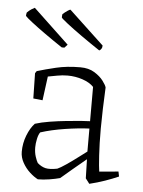

<svg xmlns="http://www.w3.org/2000/svg" viewBox="-51 -731 581 781"><g transform="rotate(5 239.5 -340.5)"><path d="M223 -4Q205 1 180 5Q155 9 133 9Q117 1 99.5 -15Q82 -31 70 -52.5Q58 -74 58 -97Q58 -132 70.5 -164Q83 -196 101 -215Q126 -223 160 -228.5Q194 -234 228.5 -237.5Q263 -241 289 -243Q315 -245 324 -245V-385Q308 -402 278.5 -412Q249 -422 217 -422Q196 -422 175 -418Q154 -414 137 -411L124 -313L86 -317L84 -420L90 -429Q123 -439 167 -449.5Q211 -460 266 -460Q300 -460 323.5 -445.5Q347 -431 360 -413.5Q373 -396 375 -387Q373 -349 371.5 -300Q370 -251 370 -218Q370 -156 373 -109Q376 -62 379 -44L457 -51L461 -31Q436 -20 406 -9.5Q376 1 343 9L327 -12L325 -89H324Q297 -67 270 -44Q243 -21 223 -4ZM127 -57Q143 -43 160 -39Q177 -35 208 -41Q220 -46 243.5 -62Q267 -78 290 -95.5Q313 -113 324 -121V-215Q279 -213 224.5 -204.5Q170 -196 126 -182Q119 -173 115 -154Q111 -135 111 -120Q111 -99 116.5 -82Q122 -65 127 -57ZM336 -535Q297 -561 259.5 -587.5Q222 -614 198 -633Q174 -652 173 -655Q173 -658 173 -661.5Q173 -665 174 -669Q183 -677 192.5 -683.5Q202 -690 205 -690L348 -556L347 -548Q344 -539 336 -535ZM194 -534H183Q144 -560 111 -583.5Q78 -607 55.5 -624.5Q33 -642 27 -649Q27 -652 27.5 -656Q28 -660 29 -663Q38 -672 47.5 -678Q57 -684 60 -685L206 -547Z"/></g></svg>

Font: Labrada Light
Style: Regular
Weight: 300
Designer: Mercedes Jáuregui
Foundry: Omnibus-Type Team
Version: Version 1.000; ttfautohint (v1.8.4.7-5d5b)